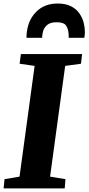

<svg xmlns="http://www.w3.org/2000/svg" viewBox="-29 -1042 490 1062"><path d="M-9 0 -4 -51 79 -65 162.5 -677.5 79.5 -689.5 86.5 -743H425L419 -689.5L331.5 -677.5L248 -65L333 -51L329 0ZM290 -1022.5Q335 -1022.5 364.2 -1007.2Q393.5 -992 410.2 -967.8Q427 -943.5 433.8 -916.5Q440.5 -889.5 440.5 -865.5Q440.5 -848 437.5 -833H351Q351 -838 351 -842.8Q351 -847.5 350.5 -852Q349.5 -880 337.2 -899.5Q325 -919 285 -919Q249 -919 231.8 -903.8Q214.5 -888.5 209.2 -868.5Q204 -848.5 204 -833H117.5Q117.5 -851 119.5 -865Q128 -934.5 173 -978.5Q218 -1022.5 290 -1022.5Z"/></svg>

Font: Merriweather Black
Style: Italic
Weight: 900
Italic angle: -7.8°
Designer: Eben Sorkin
Foundry: Eben Sorkin
Version: Version 2.200;gftools[0.9.31]